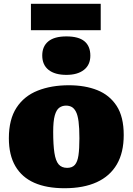

<svg xmlns="http://www.w3.org/2000/svg" viewBox="-20 -984 703 1018"><path d="M322 14Q227 14 161.5 -15Q96 -44 61.5 -103Q27 -162 27 -251Q27 -351 67.5 -413Q108 -475 180 -503.5Q252 -532 345 -532Q431 -532 496 -506Q561 -480 598.5 -422.5Q636 -365 636 -268Q636 -175 599.5 -112.5Q563 -50 493 -18Q423 14 322 14ZM336 -94Q363 -94 377 -110Q391 -126 396 -160.5Q401 -195 401 -251Q401 -306 396.5 -340Q392 -374 382.5 -392Q373 -410 360 -417Q347 -424 330 -424Q310 -424 294.5 -413Q279 -402 270.5 -372Q262 -342 262 -285Q262 -216 268.5 -173.5Q275 -131 291 -112.5Q307 -94 336 -94ZM332 -587Q271 -587 237.5 -613.5Q204 -640 204 -690Q204 -738 236 -764.5Q268 -791 332 -791Q397 -791 428 -765Q459 -739 459 -689Q459 -640 425 -613.5Q391 -587 332 -587ZM144 -824V-964H514V-824Z"/></svg>

Font: Literata 18pt Black
Style: Regular
Weight: 900
Designer: Latin by Veronika Burian and Jose Scaglione. Greek by Irene Vlachou. Cyrillic by Vera Evstafieva.
Foundry: TypeTogether
Version: Version 3.103;gftools[0.9.29]